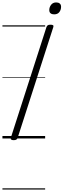

<svg xmlns="http://www.w3.org/2000/svg" viewBox="-20 -1138 522 1578"><path d="M92 14Q78 14 72 9Q66 4 69 -6L362 -916Q366 -926 373 -930.5Q380 -935 395 -935Q410 -935 416 -930.5Q422 -926 418 -915L125 -5Q122 4 115 9Q108 14 92 14ZM425 -1020Q407 -1020 396 -1028.5Q385 -1037 385 -1055Q385 -1079 400 -1098.5Q415 -1118 442 -1118Q460 -1118 471 -1109Q482 -1100 482 -1082Q482 -1058 468 -1039Q454 -1020 425 -1020ZM0 410H351V420H0ZM0 -20H351V0H0ZM0 -505H351V-500H0ZM0 -930H351V-920H0Z"/></svg>

Font: Playwrite DE LA Guides
Style: Regular
Weight: 400
Designer: Veronika Burian, José Scaglione
Foundry: TypeTogether
Version: Version 1.003